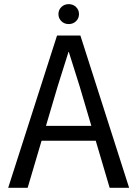

<svg xmlns="http://www.w3.org/2000/svg" viewBox="-20 -898 654 918"><path d="M252.7 -728H364.4L597.4 0H504.3L361 -484.6L308.9 -650.1H307.6L255.5 -484.6L112.2 0H19.1ZM192.7 -296.1H424.2L441.3 -225.2H175.8ZM308.6 -782.9Q287.4 -782.9 273.4 -796.8Q259.4 -810.6 259.4 -830.6Q259.4 -850.5 273.4 -864.3Q287.4 -878.2 308.6 -878.2Q329.7 -878.2 343.7 -864.3Q357.7 -850.5 357.7 -830.6Q357.7 -810.6 343.7 -796.8Q329.7 -782.9 308.6 -782.9Z"/></svg>

Font: Murecho Thin
Style: Regular
Weight: 100
Designer: Neil Summerour
Foundry: Positype
Version: Version 1.010